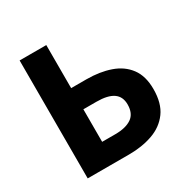

<svg xmlns="http://www.w3.org/2000/svg" viewBox="-150 -786 900 919"><g transform="rotate(-30 300.0 -326.0)"><path d="M76.9 0V-651.8H224.3V-413.8H308.4Q381.8 -413.8 439.6 -393.7Q497.4 -373.7 530.4 -329.4Q563.4 -285.1 563.4 -213.4Q563.4 -134.8 529.2 -88.1Q495 -41.4 436.5 -20.7Q378.1 0 305.8 0ZM224.3 -117H297.1Q354.9 -117 387.2 -139.1Q419.4 -161.2 419.4 -211.4Q419.4 -254.8 388.9 -275.8Q358.5 -296.8 296.4 -296.8H224.3Z"/></g></svg>

Font: Source Sans 3 Variable
Style: Regular
Weight: 200
Designer: Paul D. Hunt
Foundry: Adobe Systems Incorporated
Version: Version 3.026